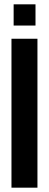

<svg xmlns="http://www.w3.org/2000/svg" viewBox="-20 -867 227 887"><path d="M33 0V-688H153V0ZM43 -749V-847H144V-749Z"/></svg>

Font: Saira Ultra Condensed ExtraBold
Style: Regular
Weight: 800
Width: 1
Designer: Hector Gatti with collaboration of the Omnibus-Type team
Foundry: Omnibus-Type
Version: Version 1.001; ttfautohint (v1.8)